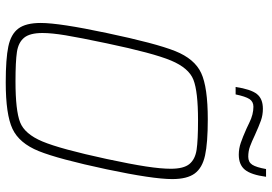

<svg xmlns="http://www.w3.org/2000/svg" viewBox="-159 -780 947 669"><g transform="rotate(90 314.5 -445.5)"><path d="M60 -114Q60 -179 95 -344Q131 -515 158 -582.5Q185 -650 234.5 -673Q284 -696 396 -696Q478 -696 521.5 -686.5Q565 -677 584.5 -650.5Q604 -624 604 -572Q604 -505 570 -344Q534 -175 506.5 -107Q479 -39 429 -15.5Q379 8 267 8Q185 8 142 -1Q99 -10 79.5 -36Q60 -62 60 -114ZM534 -344Q552 -428 560 -480.5Q568 -533 568 -567Q568 -612 551.5 -632Q535 -652 502 -657Q469 -662 399 -662Q299 -662 258 -646Q217 -630 191 -568Q165 -506 131 -344Q111 -249 103 -200.5Q95 -152 95 -120Q95 -76 111.5 -56Q128 -36 161 -31Q194 -26 264 -26Q365 -26 406 -42Q447 -58 473 -120Q499 -182 534 -344ZM359 -888Q381 -888 400.5 -881Q420 -874 451 -860Q474 -849 490.5 -843Q507 -837 526 -837Q545 -837 554 -851Q563 -865 569 -899H596Q589 -847 571.5 -825.5Q554 -804 519 -804Q498 -804 477.5 -811Q457 -818 428 -831Q423 -833 408 -840.5Q393 -848 379 -851.5Q365 -855 352 -855Q334 -855 325 -841Q316 -827 309 -793H283Q291 -846 307.5 -867Q324 -888 359 -888Z"/></g></svg>

Font: Saira Semi Condensed Thin
Style: Italic
Weight: 100
Width: 4
Italic angle: -12°
Designer: Hector Gatti with collaboration of the Omnibus-Type team
Foundry: Omnibus-Type
Version: Version 1.001; ttfautohint (v1.8)